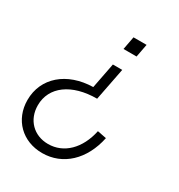

<svg xmlns="http://www.w3.org/2000/svg" viewBox="-170 -639 876 942"><g transform="rotate(30 267.5 -168.0)"><path d="M308 -176 344 -360H291L263 -216C116 -213 15 -126 15 0C15 111 95 190 207 190C324 190 414 105 442 -30L391 -40C368 69 299 137 210 137C129 137 72 79 72 -3C72 -108 165 -176 308 -176ZM386 -526H312L298 -452H372Z"/></g></svg>

Font: Uncut Sans Light Italic
Style: Regular
Weight: 300
Italic angle: -11°
Designer: Kasper Nordkvist
Foundry: UNCUT.wtf
Version: Version 1.304;Glyphs 3.2 (3246)